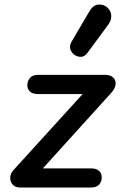

<svg xmlns="http://www.w3.org/2000/svg" viewBox="-20 -833 558 853"><path d="M69 0Q47.5 0 36 -13.2Q24.5 -26.5 25.5 -44.8Q26.5 -63 40 -77.5L347 -415H150.5Q125.5 -415 113.5 -426Q101.5 -437 101.5 -454.5Q101.5 -473 113.2 -486.8Q125 -500.5 149.5 -500.5H447Q471 -500.5 483.2 -488.2Q495.5 -476 493.5 -457.5Q491.5 -439 473 -419L170.5 -85H383Q408.5 -85 420.2 -73.8Q432 -62.5 432 -44.5Q432 -26 420.5 -13Q409 0 383.5 0ZM313.5 -587.5Q298.5 -597 292.8 -613.2Q287 -629.5 299.5 -650.5L376.5 -781.5Q394 -811.5 417.5 -812.8Q441 -814 456.5 -800Q473.5 -784.5 474.2 -763.8Q475 -743 462 -725L369.5 -599.5Q356 -581.5 341.8 -580.5Q327.5 -579.5 313.5 -587.5Z"/></svg>

Font: Edu AU VIC WA NT Pre Medium
Style: Regular
Weight: 500
Designer: Tina and Corey Anderson, Eben Sorkin, Mirko Velimirovic
Foundry: Google for Education
Version: Version 1.001